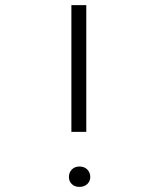

<svg xmlns="http://www.w3.org/2000/svg" viewBox="-20 -731 640 755"><path d="M319.3 -212.4H260.7V-710.9H319.3ZM251 -35.2Q251 -52.2 262.2 -64.2Q273.4 -76.2 292.5 -76.2Q312 -76.2 323.5 -64.2Q335 -52.2 335 -35.2Q335 -18.6 323.2 -7.3Q311.5 3.9 292.5 3.9Q273.4 3.9 262.2 -7.3Q251 -18.6 251 -35.2Z"/></svg>

Font: Roboto Mono Light
Style: Regular
Weight: 300
Designer: Google
Version: Version 2.000985; 2015; ttfautohint (v1.3)